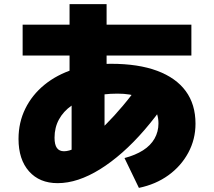

<svg xmlns="http://www.w3.org/2000/svg" viewBox="-20 -835 1040 933"><path d="M328 -55V-405H318V-815H498V-405H488V-55ZM90 -565V-715H910V-565ZM585 -67Q638 -81 675 -104.5Q712 -128 731 -161.5Q750 -195 750 -235Q750 -281 726.5 -313Q703 -345 658.5 -362.5Q614 -380 551 -380Q481 -380 424.5 -365Q368 -350 328 -322Q288 -294 266.5 -254.5Q245 -215 245 -166Q245 -132 256.5 -116Q268 -100 291 -100Q315 -100 346.5 -115.5Q378 -131 415.5 -160Q453 -189 494 -230Q535 -271 577.5 -321.5Q620 -372 661 -430L788 -341Q736 -266 682.5 -204Q629 -142 574.5 -94Q520 -46 466 -12.5Q412 21 360.5 38Q309 55 260 55Q172 55 121 -2.5Q70 -60 70 -160Q70 -240 103 -307Q136 -374 196 -423Q256 -472 338.5 -498.5Q421 -525 520 -525Q652 -525 743.5 -491Q835 -457 882.5 -392.5Q930 -328 930 -234Q930 -158 895 -93Q860 -28 798.5 16.5Q737 61 655 78Z"/></svg>

Font: M PLUS 1 Black
Style: Regular
Weight: 900
Designer: Coji Morishita
Foundry: UNDERFOREST DESIGN
Version: Version 1.001